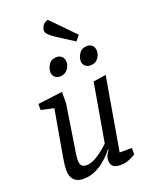

<svg xmlns="http://www.w3.org/2000/svg" viewBox="-169 -1012 861 1105"><g transform="rotate(-20 261.5 -459.5)"><path d="M146 6Q124 6 106.5 -2Q89 -10 79 -28.5Q69 -47 69 -77Q69 -88 70.5 -101.5Q72 -115 74 -127.5Q76 -140 77 -149L127 -434L49 -451V-488L200 -507V-438L156 -155Q155 -149 153.5 -140Q152 -131 151.5 -122.5Q151 -114 151 -105Q151 -85 159.5 -73.5Q168 -62 190 -62Q215 -62 242.5 -77Q270 -92 294 -111.5Q318 -131 330 -144L392 -501L470 -513L393 -66H468V-27Q458 -20 432 -8Q406 4 374 4Q344 4 329.5 -7.5Q315 -19 315 -46Q315 -60 321 -73.5Q327 -87 339 -103L336 -105Q327 -94 309.5 -75.5Q292 -57 267.5 -38Q243 -19 212.5 -6.5Q182 6 146 6ZM407 -594Q387 -594 374.5 -606.5Q362 -619 362 -637Q362 -661 378 -683.5Q394 -706 425 -706Q446 -706 458 -693.5Q470 -681 470 -659Q470 -637 454 -615.5Q438 -594 407 -594ZM220 -594Q200 -594 188 -606.5Q176 -619 176 -637Q176 -661 191.5 -683.5Q207 -706 239 -706Q259 -706 271.5 -693.5Q284 -681 284 -659Q284 -637 267.5 -615.5Q251 -594 220 -594ZM378 -751 277 -816Q267 -822 254.5 -831.5Q242 -841 232.5 -851.5Q223 -862 223 -873Q223 -886 231 -901Q239 -916 265 -925L404 -783Z"/></g></svg>

Font: Faustina
Style: Italic
Weight: 400
Italic angle: -8°
Designer: Alfonso Garcia
Foundry: http://www.omnibus-type.com
Version: Version 1.200